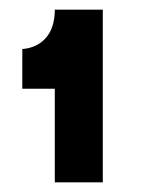

<svg xmlns="http://www.w3.org/2000/svg" viewBox="-20 -720 308 396"><path d="M93 -344H192V-700H93C93 -619 26 -619 26 -619V-537H93Z"/></svg>

Font: MV Cash Medium
Style: Regular
Weight: 500
Designer: Rodrigo Fuenzalida
Foundry: fragTYPE
Version: Version 1.100;Glyphs 3.1.2 (3151)